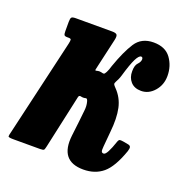

<svg xmlns="http://www.w3.org/2000/svg" viewBox="-123 -629 705 739"><g transform="rotate(20 229.5 -259.0)"><path d="M433 -108Q408 -36.5 375.8 -9.5Q343.5 17.5 295.5 17.5Q198 17.5 210.5 -90.5L217.5 -150Q220 -177 222.5 -196.8Q225 -216.5 220.5 -233Q217.5 -245.5 211.5 -244Q209 -243.5 206.8 -243Q204.5 -242.5 201 -242.5Q196.5 -242.5 190.5 -244Q183.5 -245.5 181.5 -238L133.5 -18.5Q131 -7 128.8 -3.5Q126.5 0 113 0H2Q-17.5 0 -17.8 -4.8Q-18 -9.5 -14 -24.5L77.5 -418.5Q80.5 -432 79.5 -436Q78.5 -440 69 -440H64Q54 -440 51.5 -444Q49 -448 49 -460V-497.5Q49 -512 52.8 -516Q56.5 -520 70.5 -520H218.5Q234.5 -520 238.5 -514.5Q242.5 -509 239 -493L213 -379Q210 -366.5 209 -361Q208 -355.5 213 -357Q220.5 -359 225.5 -359Q229.5 -359 232.5 -358.2Q235.5 -357.5 237.5 -357Q241 -356 244.2 -356.5Q247.5 -357 252.5 -366.5Q255.5 -372 258 -379Q260.5 -386 263 -394.5Q286 -460 310.2 -497.5Q334.5 -535 384 -535Q432 -535 454.8 -503.8Q477.5 -472.5 477.5 -431.5Q477.5 -395 454.8 -369Q432 -343 401 -343Q373.5 -343 358.2 -360Q343 -377 343.5 -403Q343.5 -427 353.5 -437.2Q363.5 -447.5 364 -458Q364 -467.5 357 -467.5Q348 -467.5 337 -445.8Q326 -424 311 -372.5Q308.5 -364 305.2 -356.8Q302 -349.5 298.5 -343.5Q294 -335.5 295.8 -331.5Q297.5 -327.5 305 -320Q333.5 -291 342 -251.5Q350.5 -212 344.5 -154.5L339 -93Q337.5 -77.5 339.5 -72.2Q341.5 -67 348.5 -67Q355.5 -67 364 -83.2Q372.5 -99.5 381.5 -126.5Q385 -137 390 -137.5Q395 -138 404.5 -136.5L426 -132.5Q433 -131 435 -125.8Q437 -120.5 433 -108Z"/></g></svg>

Font: Besley* Condensed
Style: Bold Italic
Weight: 700
Width: 3
Italic angle: -13°
Designer: Owen Earl
Foundry: indestructible type*
Version: Version 3.000; ttfautohint (v1.8.3)